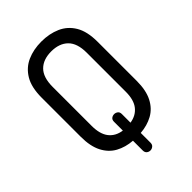

<svg xmlns="http://www.w3.org/2000/svg" viewBox="-243 -834 1046 1046"><g transform="rotate(-45 279.5 -311.0)"><path d="M280 109Q268 109 259 101.5Q250 94 250 79V4Q196 0 154 -23Q112 -46 88 -92.5Q64 -139 64 -212V-513Q64 -593 92.5 -640.5Q121 -688 169.5 -709.5Q218 -731 279 -731Q340 -731 389 -709.5Q438 -688 466.5 -640.5Q495 -593 495 -513V-212Q495 -139 471 -92.5Q447 -46 405 -23Q363 0 310 4V79Q310 94 300.5 101.5Q291 109 280 109ZM250 -74V-142Q250 -157 259 -164Q268 -171 280 -171Q291 -171 300.5 -164Q310 -157 310 -142V-75Q357 -82 384 -115.5Q411 -149 411 -212V-513Q411 -586 376 -620.5Q341 -655 279 -655Q217 -655 182.5 -620.5Q148 -586 148 -513V-212Q148 -149 174.5 -115Q201 -81 250 -74Z"/></g></svg>

Font: Dosis Medium
Style: Regular
Weight: 500
Designer: EdgarTolentino, PabloImpallari, IginoMarini
Foundry: EdgarTolentino, PabloImpallari, IginoMarini
Version: Version 3.001; ttfautohint (v1.8.2)